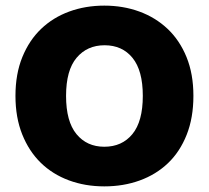

<svg xmlns="http://www.w3.org/2000/svg" viewBox="-20 -645 743 683"><path d="M35 -304Q35 -382 59.5 -442Q84 -502 126.5 -542.5Q169 -583 226.5 -604Q284 -625 351 -625Q418 -625 475.5 -604Q533 -583 576 -542.5Q619 -502 643.5 -442Q668 -382 668 -304Q668 -226 644 -165.5Q620 -105 577.5 -64.5Q535 -24 477 -3Q419 18 351 18Q283 18 225 -3.5Q167 -25 125 -66Q83 -107 59 -167Q35 -227 35 -304ZM215 -304Q215 -213 252 -168Q289 -123 351 -123Q414 -123 451 -168Q488 -213 488 -304Q488 -394 451.5 -439Q415 -484 352 -484Q290 -484 252.5 -439.5Q215 -395 215 -304Z"/></svg>

Font: Baloo Paaji
Style: Regular
Weight: 400
Designer: Shuchita Grover and Ek Type
Foundry: Ek Type
Version: Version 1.443;PS 1.000;hotconv 16.6.51;makeotf.lib2.5.65220;